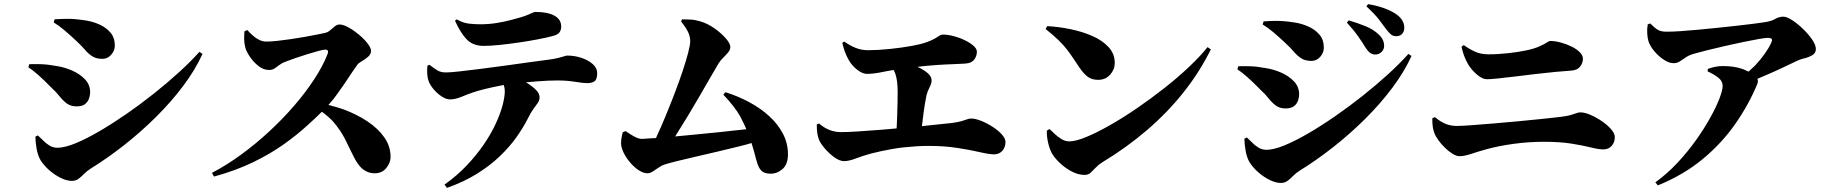

<svg xmlns="http://www.w3.org/2000/svg" viewBox="-20 -842 8915 933"><path d="M329 37Q305 37 276 23Q247 9 221 -13.5Q195 -36 178 -62Q164 -85 158 -119Q152 -153 152 -178L164 -184L188 -161Q202 -146 220 -135Q238 -124 259 -124Q294 -124 346.5 -145.5Q399 -167 462.5 -204Q526 -241 594 -288Q662 -335 728 -387.5Q794 -440 851 -492Q908 -544 949 -590L964 -580Q929 -503 871 -425.5Q813 -348 739 -274.5Q665 -201 583.5 -137Q502 -73 421 -23Q402 -11 388.5 3Q375 17 361.5 27Q348 37 329 37ZM352 -325Q324 -325 305 -339Q286 -353 269.5 -374Q253 -395 230 -416Q193 -454 165 -478.5Q137 -503 118 -515L122 -530Q149 -531 181 -530Q213 -529 256 -521Q295 -515 332 -498.5Q369 -482 393.5 -456Q418 -430 418 -393Q418 -379 412.5 -363Q407 -347 393 -336Q379 -325 352 -325ZM478 -556Q449 -556 430 -567.5Q411 -579 393.5 -599.5Q376 -620 349 -645Q318 -674 292.5 -695.5Q267 -717 241 -733L245 -748Q268 -750 305 -750.5Q342 -751 394 -743Q429 -738 462 -723.5Q495 -709 516.5 -684Q538 -659 538 -620Q538 -596 520.5 -576Q503 -556 478 -556Z M1010 -2Q1081 -39 1151.5 -90.5Q1222 -142 1288 -203Q1354 -264 1410 -329Q1466 -394 1508 -458.5Q1550 -523 1572 -580Q1576 -592 1572 -597Q1569 -601 1561 -601Q1552 -601 1528 -594.5Q1504 -588 1473 -578.5Q1442 -569 1413.5 -559Q1385 -549 1367 -542Q1350 -536 1338 -526.5Q1326 -517 1314.5 -509.5Q1303 -502 1287 -502Q1261 -502 1237 -520.5Q1213 -539 1195.5 -564.5Q1178 -590 1172 -611Q1167 -630 1166.5 -650Q1166 -670 1168 -690L1182 -696Q1195 -681 1210 -668Q1225 -655 1241 -647.5Q1257 -640 1274 -640Q1297 -640 1328.5 -643.5Q1360 -647 1394.5 -652Q1429 -657 1462 -663Q1495 -669 1520.5 -674Q1546 -679 1559 -682Q1573 -685 1584.5 -695Q1596 -705 1607 -714Q1618 -723 1630 -723Q1648 -723 1674 -708.5Q1700 -694 1725 -673Q1750 -652 1766.5 -630.5Q1783 -609 1783 -595Q1783 -579 1769 -566.5Q1755 -554 1739 -545Q1723 -536 1717 -528Q1698 -502 1673.5 -464.5Q1649 -427 1620 -387Q1600 -358 1576 -332Q1613 -323 1648 -311Q1713 -287 1765 -252.5Q1817 -218 1847.5 -174.5Q1878 -131 1878 -79Q1878 -52 1857.5 -26Q1837 0 1801 0Q1778 0 1759.5 -9.5Q1741 -19 1726.5 -36.5Q1712 -54 1700 -78Q1679 -122 1657 -165.5Q1635 -209 1599 -251Q1576 -276 1544 -299Q1514 -269 1474 -233Q1425 -188 1360 -141.5Q1295 -95 1210.5 -54Q1126 -13 1020 16Z M2140 55Q2202 11 2249.5 -39.5Q2297 -90 2332 -141.5Q2367 -193 2389.5 -242Q2412 -291 2422.5 -331.5Q2433 -372 2433 -399Q2433 -413 2428 -429Q2420 -428 2412 -426Q2371 -418 2334.5 -409Q2298 -400 2276 -392Q2250 -383 2221 -371Q2192 -359 2167 -359Q2148 -359 2126 -373.5Q2104 -388 2086.5 -409Q2069 -430 2063 -448Q2057 -464 2056 -484Q2055 -504 2057 -523L2067 -527Q2089 -510 2105.5 -500Q2122 -490 2147 -490Q2167 -490 2212.5 -495Q2258 -500 2317 -507.5Q2376 -515 2437.5 -523.5Q2499 -532 2552 -539.5Q2605 -547 2638 -551Q2671 -555 2691 -560Q2711 -565 2721.5 -568.5Q2732 -572 2735 -572Q2773 -572 2806.5 -560.5Q2840 -549 2861 -530Q2882 -511 2882 -487Q2882 -456 2869 -447Q2856 -438 2833 -438Q2814 -438 2775 -444.5Q2736 -451 2689 -451Q2647 -451 2595 -447Q2566 -445 2536 -442Q2542 -438 2547 -435Q2573 -418 2587.5 -402Q2602 -386 2602 -369Q2602 -355 2594 -343Q2586 -331 2573.5 -314.5Q2561 -298 2546 -268Q2524 -224 2490.5 -176.5Q2457 -129 2409 -83Q2361 -37 2297.5 2.5Q2234 42 2152 71ZM2331 -619Q2279 -619 2249 -649.5Q2219 -680 2191 -741L2199 -748Q2231 -730 2260 -727Q2289 -724 2314 -724Q2354 -724 2392 -730Q2430 -736 2461.5 -744.5Q2493 -753 2511 -758Q2534 -765 2547.5 -771Q2561 -777 2569 -780.5Q2577 -784 2582 -784Q2641 -784 2674 -766Q2707 -748 2707 -713Q2707 -696 2698.5 -684.5Q2690 -673 2666 -667Q2636 -659 2591.5 -650.5Q2547 -642 2498.5 -635Q2450 -628 2406 -623.5Q2362 -619 2331 -619Z M3127 0Q3106 0 3083.5 -15Q3061 -30 3041.5 -53Q3022 -76 3010 -101Q2998 -126 2998 -146Q2998 -163 3000.5 -174Q3003 -185 3006 -199L3020 -205Q3047 -186 3066 -176.5Q3085 -167 3100 -167Q3107 -167 3143 -170Q3154 -170 3168 -171Q3169 -175 3171 -179Q3192 -224 3214.5 -278.5Q3237 -333 3258.5 -389Q3280 -445 3297 -496Q3314 -547 3324 -585.5Q3334 -624 3334 -642Q3334 -663 3324.5 -684.5Q3315 -706 3290 -737L3294 -748Q3312 -748 3334.5 -747Q3357 -746 3384 -738Q3420 -727 3453 -703.5Q3486 -680 3507.5 -655Q3529 -630 3529 -613Q3529 -600 3518 -587Q3507 -574 3492 -559Q3477 -544 3466 -524Q3447 -492 3424 -452Q3401 -412 3375.5 -368Q3350 -324 3322.5 -278.5Q3295 -233 3267 -189Q3264 -184 3261 -179Q3301 -183 3346 -187Q3407 -193 3467.5 -199Q3528 -205 3578 -211Q3593 -212 3607 -214Q3594 -244 3576 -278Q3550 -324 3495 -382L3505 -394Q3566 -375 3621 -345.5Q3676 -316 3718 -277.5Q3760 -239 3784.5 -192.5Q3809 -146 3809 -92Q3809 -44 3783 -21Q3757 2 3725 2Q3698 2 3684 -9Q3670 -20 3662 -43Q3654 -66 3645 -103Q3639 -122 3632 -147Q3606 -139 3577 -132Q3525 -119 3469.5 -106Q3414 -93 3362 -81Q3310 -69 3269.5 -59Q3229 -49 3208 -42Q3197 -39 3182.5 -29Q3168 -19 3153.5 -9.5Q3139 0 3127 0Z M4082 -59Q4060 -59 4034.5 -77.5Q4009 -96 3988 -120.5Q3967 -145 3960 -163Q3954 -178 3951.5 -194.5Q3949 -211 3949 -237L3960 -242Q3984 -221 4010.5 -210.5Q4037 -200 4068 -200Q4099 -200 4152 -203.5Q4205 -207 4269 -212Q4303 -215 4337 -218Q4338 -226 4338 -236Q4339 -262 4340 -289.5Q4341 -317 4341.5 -344.5Q4342 -372 4342 -398Q4342 -450 4331 -483Q4327 -493 4323 -502Q4291 -497 4268 -492Q4224 -483 4193 -483Q4171 -483 4145.5 -503Q4120 -523 4105 -549Q4092 -572 4084.5 -593.5Q4077 -615 4073 -634L4083 -640Q4109 -621 4137.5 -609.5Q4166 -598 4198 -598Q4245 -598 4303.5 -604Q4362 -610 4411 -619Q4455 -627 4481.5 -636.5Q4508 -646 4522.5 -654.5Q4537 -663 4545 -668.5Q4553 -674 4561 -674Q4586 -674 4614.5 -666.5Q4643 -659 4668.5 -646.5Q4694 -634 4710.5 -619.5Q4727 -605 4727 -591Q4727 -569 4714 -552Q4701 -535 4670 -533Q4653 -532 4629 -531Q4605 -530 4572 -528.5Q4539 -527 4493 -523Q4467 -521 4437 -517Q4438 -517 4439 -517Q4469 -503 4488 -486.5Q4507 -470 4507 -452Q4507 -436 4497 -417.5Q4487 -399 4482 -378Q4478 -359 4474.5 -338Q4471 -317 4468 -294Q4465 -271 4462 -245Q4461 -237 4460 -229Q4489 -232 4516 -235Q4570 -240 4602 -244Q4634 -248 4651.5 -253Q4669 -258 4679 -262Q4689 -266 4698 -266Q4720 -266 4748.5 -254.5Q4777 -243 4804 -225.5Q4831 -208 4848.5 -188.5Q4866 -169 4866 -152Q4866 -127 4851 -109.5Q4836 -92 4810 -92Q4787 -92 4742 -102.5Q4697 -113 4633.5 -123Q4570 -133 4491 -133Q4462 -133 4432 -131Q4402 -129 4373 -126Q4344 -123 4316 -118Q4288 -113 4262 -107.5Q4236 -102 4213 -96Q4173 -85 4139 -72Q4105 -59 4082 -59Z M5251 8Q5218 8 5184.5 -10.5Q5151 -29 5125.5 -54.5Q5100 -80 5089 -102Q5079 -122 5072.5 -151.5Q5066 -181 5067 -207L5080 -215Q5090 -206 5105 -191.5Q5120 -177 5138.5 -166Q5157 -155 5176 -155Q5207 -155 5258 -176Q5309 -197 5372.5 -233Q5436 -269 5504 -315.5Q5572 -362 5637.5 -413.5Q5703 -465 5757.5 -516.5Q5812 -568 5848 -613L5864 -602Q5809 -491 5731 -393Q5653 -295 5554 -210Q5455 -125 5336 -53Q5317 -41 5304 -27Q5291 -13 5279.5 -2.5Q5268 8 5251 8ZM5316 -454Q5285 -454 5265 -469.5Q5245 -485 5226 -513Q5208 -539 5194 -560.5Q5180 -582 5163.5 -603Q5147 -624 5123 -647.5Q5099 -671 5061 -701L5069 -715Q5125 -712 5183 -700Q5241 -688 5289.5 -666.5Q5338 -645 5367.5 -612.5Q5397 -580 5397 -536Q5397 -504 5374.5 -479Q5352 -454 5316 -454Z M6204 47Q6180 47 6151 33Q6122 19 6096 -3.5Q6070 -26 6053 -52Q6039 -75 6033 -109Q6027 -143 6027 -168L6039 -174L6063 -151Q6077 -136 6095 -125Q6113 -114 6134 -114Q6169 -114 6221.5 -135.5Q6274 -157 6337.5 -194Q6401 -231 6469 -278Q6537 -325 6603 -377.5Q6669 -430 6726 -482Q6783 -534 6824 -580L6839 -570Q6804 -493 6746 -415.5Q6688 -338 6614 -264.5Q6540 -191 6458.5 -127Q6377 -63 6296 -13Q6277 -1 6263.5 13Q6250 27 6236.5 37Q6223 47 6204 47ZM6227 -315Q6199 -315 6180 -329Q6161 -343 6144.5 -364Q6128 -385 6105 -406Q6068 -444 6040 -468.5Q6012 -493 5993 -505L5997 -520Q6024 -521 6056 -520Q6088 -519 6131 -511Q6170 -505 6207 -488.5Q6244 -472 6268.5 -446Q6293 -420 6293 -383Q6293 -369 6287.5 -353Q6282 -337 6268 -326Q6254 -315 6227 -315ZM6353 -546Q6324 -546 6305 -557.5Q6286 -569 6268.5 -589.5Q6251 -610 6224 -635Q6193 -664 6167.5 -685.5Q6142 -707 6116 -723L6120 -738Q6143 -740 6180 -740.5Q6217 -741 6269 -733Q6304 -728 6337 -713.5Q6370 -699 6391.5 -674Q6413 -649 6413 -610Q6413 -586 6395.5 -566Q6378 -546 6353 -546ZM6662 -577Q6649 -577 6638 -585Q6627 -593 6616 -610Q6603 -632 6581 -663.5Q6559 -695 6525 -732L6534 -743Q6578 -730 6616 -714.5Q6654 -699 6679 -675Q6694 -661 6700 -647.5Q6706 -634 6706 -619Q6706 -602 6693.5 -589.5Q6681 -577 6662 -577ZM6765 -666Q6749 -666 6738 -675.5Q6727 -685 6713 -704Q6701 -721 6680.5 -747.5Q6660 -774 6620 -811L6628 -822Q6675 -814 6710.5 -800.5Q6746 -787 6769 -770Q6804 -743 6804 -707Q6804 -689 6793.5 -677.5Q6783 -666 6765 -666Z M7073 -83Q7057 -83 7038 -95Q7019 -107 7001 -124.5Q6983 -142 6969.5 -161Q6956 -180 6951 -193Q6945 -208 6942.5 -224.5Q6940 -241 6940 -267L6953 -273Q6977 -252 7002.5 -241Q7028 -230 7059 -230Q7081 -230 7129 -233.5Q7177 -237 7237.5 -242Q7298 -247 7360.5 -253Q7423 -259 7477 -264.5Q7531 -270 7563 -274Q7595 -278 7612.5 -283Q7630 -288 7640 -292Q7650 -296 7659 -296Q7681 -296 7709.5 -283.5Q7738 -271 7765 -252.5Q7792 -234 7809.5 -213.5Q7827 -193 7827 -176Q7827 -151 7812 -133.5Q7797 -116 7771 -116Q7748 -116 7710.5 -125.5Q7673 -135 7617 -144Q7561 -153 7482 -153Q7446 -153 7408.5 -150.5Q7371 -148 7335 -143Q7299 -138 7266 -131.5Q7233 -125 7204 -117Q7164 -106 7130 -94.5Q7096 -83 7073 -83ZM7205 -457Q7183 -457 7156 -480.5Q7129 -504 7114 -530Q7101 -552 7093.5 -574Q7086 -596 7082 -615L7093 -623Q7119 -604 7147.5 -591Q7176 -578 7213 -578Q7236 -578 7260.5 -579.5Q7285 -581 7308.5 -583.5Q7332 -586 7354.5 -589.5Q7377 -593 7396 -597Q7434 -605 7458 -615.5Q7482 -626 7495 -634.5Q7508 -643 7512 -643Q7536 -643 7564 -635.5Q7592 -628 7616.5 -616Q7641 -604 7656.5 -588.5Q7672 -573 7672 -557Q7672 -536 7658.5 -518.5Q7645 -501 7616 -499Q7583 -497 7537 -492.5Q7491 -488 7439.5 -482Q7388 -476 7340.5 -470Q7293 -464 7257 -460.5Q7221 -457 7205 -457Z M8024 44Q8081 3 8131 -50.5Q8181 -104 8221.5 -161Q8262 -218 8291 -270.5Q8320 -323 8335.5 -363.5Q8351 -404 8351 -424Q8351 -448 8330 -464.5Q8309 -481 8278 -495L8279 -507Q8294 -513 8312.5 -517Q8331 -521 8352 -521Q8409 -521 8450 -506Q8466 -499 8477 -494Q8494 -509 8509 -524Q8535 -552 8555 -580Q8575 -608 8586 -632Q8594 -648 8589 -653Q8584 -658 8570 -658Q8559 -658 8527 -652.5Q8495 -647 8452 -638Q8409 -629 8362.5 -618.5Q8316 -608 8274.5 -597.5Q8233 -587 8205 -579Q8186 -573 8171 -562.5Q8156 -552 8142.5 -543.5Q8129 -535 8112 -535Q8091 -535 8065.5 -551.5Q8040 -568 8019.5 -592.5Q7999 -617 7991 -640Q7986 -656 7984.5 -678.5Q7983 -701 7987 -724L7999 -728Q8023 -704 8038 -696Q8053 -688 8078 -688Q8105 -688 8144.5 -690.5Q8184 -693 8231 -697.5Q8278 -702 8327 -707Q8376 -712 8420.5 -717Q8465 -722 8500.5 -726.5Q8536 -731 8555 -734Q8588 -739 8606.5 -750Q8625 -761 8646 -761Q8663 -761 8689 -744Q8715 -727 8741.5 -701.5Q8768 -676 8786 -649.5Q8804 -623 8804 -604Q8804 -584 8787 -574Q8770 -564 8749.5 -559Q8729 -554 8716 -548Q8688 -535 8648.5 -516Q8609 -497 8562 -477Q8542 -468 8520 -459Q8525 -447 8519 -433Q8477 -332 8411.5 -238.5Q8346 -145 8253.5 -68.5Q8161 8 8036 59Z"/></svg>

Font: Noto Serif HK ExtraLight Black
Style: Regular
Weight: 900
Version: Version 2.002-H1;hotconv 1.1.0;makeotfexe 2.6.0